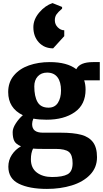

<svg xmlns="http://www.w3.org/2000/svg" viewBox="-20 -964 666 1243"><path d="M33 0ZM474 -516Q496 -562 583 -562H626V-444H525Q534 -417 534 -384Q534 -287 464 -238Q394 -189 282 -189Q232 -189 196 -196Q188 -177 188 -161Q188 -132 205.5 -118.5Q223 -105 258 -105H373Q455 -105 505.5 -91.5Q556 -78 582 -43.5Q608 -9 608 54Q608 121 563 167.5Q518 214 444.5 236.5Q371 259 284 259Q170 259 102 225.5Q34 192 34 115Q34 73 56.5 38.5Q79 4 116 -17Q84 -30 73 -50.5Q62 -71 62 -109Q62 -134 82.5 -165.5Q103 -197 128 -218Q33 -264 33 -368Q33 -431 69.5 -475Q106 -519 167 -540.5Q228 -562 302 -562Q414 -562 474 -516ZM202 -405Q202 -340 223 -303.5Q244 -267 294 -267Q335 -267 355 -298.5Q375 -330 375 -378Q375 -434 352 -464Q329 -494 285 -494Q247 -494 224.5 -469.5Q202 -445 202 -405ZM180 67Q180 124 218.5 153Q257 182 317 182Q386 182 418 164Q450 146 450 93Q450 39 426 19.5Q402 0 340 0H254Q212 0 194 -2Q180 26 180 67ZM196 -788Q196 -838 234 -883Q272 -928 320 -944L382 -919V-908Q356 -886 345.5 -870.5Q335 -855 335 -833Q335 -806 354 -787Q373 -768 396 -768V-730L324 -651Q267 -651 231.5 -689.5Q196 -728 196 -788Z"/></svg>

Font: Martel Heavy
Style: Regular
Weight: 900
Designer: Dan Reynolds
Foundry: Dan Reynolds
Version: Version 1.001; ttfautohint (v1.1) -l 5 -r 5 -G 72 -x 0 -D la